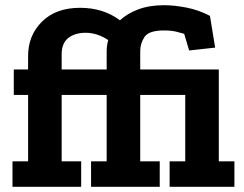

<svg xmlns="http://www.w3.org/2000/svg" viewBox="-20 -718 939 738"><path d="M390 -98V-353H217V-98H292V0H28V-98H88V-353H33V-451H88V-503Q88 -582 141.5 -635Q195 -688 288 -688Q377 -688 441 -640Q469 -666 511.5 -682Q554 -698 611 -698Q649 -698 696 -689Q743 -680 787 -657L807 -535L707 -524L688 -588Q681 -590 660.5 -595.5Q640 -601 611 -601Q552 -601 535.5 -576Q519 -551 519 -522V-451H821V-98H881V0H632V-98H692V-353H519V-98H594V0H330V-98ZM217 -509V-451H390V-520Q390 -543 396 -564Q354 -592 309 -592Q268 -592 242.5 -572Q217 -552 217 -509Z"/></svg>

Font: Zilla Slab Bold
Style: Bold
Weight: 700
Designer: Typotheque.com
Foundry: Typotheque type foundry
Version: Version 1.1; 2017; ttfautohint (v1.6)